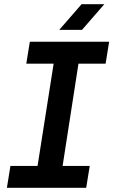

<svg xmlns="http://www.w3.org/2000/svg" viewBox="-20 -900 543 920"><path d="M13 0 30 -105H160L237 -595H106L123 -700H503L486 -595H356L280 -105H410L393 0ZM264 -757 371 -880H480L373 -757Z"/></svg>

Font: MuseoModerno Thin Medium
Style: Italic
Weight: 500
Italic angle: -9°
Version: Version 1.003